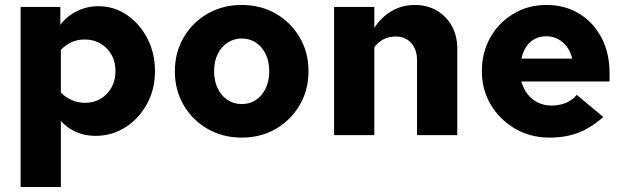

<svg xmlns="http://www.w3.org/2000/svg" viewBox="-20 -544 2512 773"><path d="M63 209V-516H223V-444Q249 -479 289.5 -499Q330 -519 376 -519Q440 -519 491.5 -483.5Q543 -448 573.5 -389Q604 -330 604 -257Q604 -185 572 -126Q540 -67 485.5 -32Q431 3 364 3Q322 3 286.5 -12.5Q251 -28 225 -57V209ZM322 -130Q358 -130 385.5 -146.5Q413 -163 429 -192Q445 -221 445 -258Q445 -295 429 -323.5Q413 -352 385 -368.5Q357 -385 322 -385Q292 -385 268.5 -374.5Q245 -364 225 -343V-171Q244 -152 269 -141Q294 -130 322 -130Z M953.5 10Q877 10 816 -25Q755 -60 719.5 -120.5Q684 -181 684 -257Q684 -333 719.5 -393.5Q755 -454 815.9 -489Q876.8 -524 953 -524Q1030 -524 1090.5 -489Q1151 -454 1186.5 -393.7Q1222 -333.4 1222 -257Q1222 -181.2 1186.5 -120.8Q1151 -60.5 1090.5 -25.2Q1030 10 953.5 10ZM953.4 -125Q986 -125 1011 -142Q1036 -159 1050 -189.2Q1064 -219.4 1064 -257Q1064 -296 1050 -325.5Q1036 -355 1011 -372Q986 -389 953.4 -389Q921.4 -389 895.7 -372Q870 -355 856 -325.5Q842 -296 842 -257.5Q842 -219 856 -189Q870 -159 895.7 -142Q921.4 -125 953.4 -125Z M1325 0V-516H1487V-432Q1517 -477 1558.5 -500.5Q1600 -524 1650 -524Q1700 -524 1738.5 -501.5Q1777 -479 1799 -439.5Q1821 -400 1821 -348V0H1659V-301Q1659 -345 1635.5 -371Q1612 -397 1573 -397Q1547 -397 1525.5 -386.5Q1504 -376 1487 -354V0Z M2192 10Q2116 10 2054.5 -25.5Q1993 -61 1956.5 -121.5Q1920 -182 1920 -257Q1920 -333 1954 -393Q1988 -453 2047 -488.5Q2106 -524 2180 -524Q2255 -524 2312 -489Q2369 -454 2401.5 -392.5Q2434 -331 2434 -251V-216H2079Q2087 -187 2104 -165Q2121 -143 2146 -131Q2171 -119 2200 -119Q2232 -119 2258.5 -130Q2285 -141 2302 -162L2409 -73Q2359 -29 2308 -9.5Q2257 10 2192 10ZM2079 -308H2284Q2277 -336 2262 -356Q2247 -376 2226 -387Q2205 -398 2179 -398Q2154 -398 2133.5 -387.5Q2113 -377 2099.5 -357Q2086 -337 2079 -308Z"/></svg>

Font: Red Hat Text VF
Style: Regular
Weight: 300
Designer: Pentagram, MCKL
Foundry: Pentagram, MCKL
Version: Version 1.023